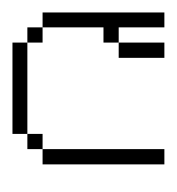

<svg xmlns="http://www.w3.org/2000/svg" viewBox="-8 -276 284 308"><g transform="rotate(90 134.0 -122.0)"><path d="M48.3 0V-23.9H194.8V0ZM23.9 -23.9V-48.3H48.3V-23.9ZM194.8 -23.9V-48.3H219.2V-23.9ZM0 -48.3V-243.7H23.9V-170.4H48.3V-146H23.9V-48.3ZM48.3 -170.4V-243.7H72.8V-170.4ZM219.2 -48.3V-243.7H243.7V-48.3Z"/></g></svg>

Font: FS Mondwest Regular
Style: Regular
Weight: 400
Designer: NZWStudios2024
Foundry: https://fontstruct.com
Version: Version 1.0